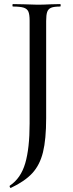

<svg xmlns="http://www.w3.org/2000/svg" viewBox="-20 -645 355 940"><path d="M33 275H32Q30 275 28 270.5Q26 266 28 264Q82 228 103.5 154.5Q125 81 125 -40V-544Q125 -574 119 -588Q113 -602 96 -607.5Q79 -613 43 -613Q41 -613 41 -619Q41 -625 43 -625L97 -624Q141 -622 164 -622Q191 -622 231 -624L275 -625Q277 -625 277 -619Q277 -613 275 -613Q244 -613 230 -607Q216 -601 211 -586.5Q206 -572 206 -542V-67Q206 37 190.5 100Q175 163 138 203Q101 243 33 275Z"/></svg>

Font: Cormorant Garamond Medium
Style: Regular
Weight: 500
Designer: Christian Thalmann (Catharsis Fonts)
Foundry: Catharsis Fonts
Version: Version 4.000